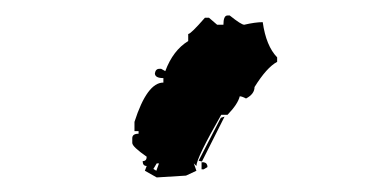

<svg xmlns="http://www.w3.org/2000/svg" viewBox="-20 -830 484 253"><path d="M279.8 -809.6H282.7Q297.9 -797.4 301.8 -797.4Q316.4 -800.8 326.2 -800.8Q330.6 -769.5 345.2 -754.4V-748.5Q331.5 -741.2 315.4 -715.3Q315.4 -706.1 304.2 -700.2Q298.8 -703.1 295.9 -703.1Q293.5 -692.9 279.8 -678.7H271.5Q238.8 -621.6 238.8 -611.3L235.4 -614.7L238.8 -605L225.1 -598.6L186.5 -596.2L170.9 -605L173.3 -611.3Q168 -611.3 168 -617.7Q173.3 -617.7 173.3 -623.5Q154.3 -636.7 154.3 -641.6V-647.9Q154.3 -653.8 162.6 -653.8V-657.2H157.2V-669.4Q173.8 -721.2 195.3 -721.2V-727.1Q184.1 -727.1 184.1 -733.4Q185.1 -739.3 189.9 -739.3H192.4L197.8 -736.3Q208 -763.7 228 -775.9V-785.2Q231.4 -785.2 250 -806.6H255.4L266.1 -797.4H274.4Q274.4 -809.6 279.8 -809.6ZM186.5 -614.7 182.1 -607.4 186 -605 189.5 -614.7ZM245.6 -616.2H248.5Q253.4 -615.2 253.4 -609.9L248.5 -606.9H245.6ZM275.9 -676.3 246.1 -617.2 241.7 -618.2 271 -674.8Z"/></svg>

Font: Truetypewriter PolyglOTT
Style: Regular
Weight: 400
Designer: Sergey Beatoff a.k.a. Sam_T
Version: Version 3.76